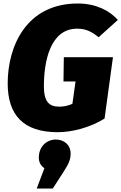

<svg xmlns="http://www.w3.org/2000/svg" viewBox="-20 -736 694 1098"><path d="M425 -716C131 -716 24 -472 24 -259C24 -79 113 20 310 20C395 20 498 -8 578 -58L626 -409H345L343 -270H412L394 -142C370 -132 347 -126 319 -126C261 -126 231 -154 231 -243C231 -382 266 -572 421 -572C472 -572 504 -555 544 -523L654 -622C607 -675 529 -716 425 -716ZM299 62C246 62 202 103 202 165C202 193 214 212 234 226L190 342H282L345 244C371 204 384 178 384 142C384 94 348 62 299 62Z"/></svg>

Font: Fira Sans Heavy
Style: Italic
Weight: 900
Italic angle: -8°
Designer: bBox Type GmbH & Carrois Corporate GbR & Edenspiekermann AG
Foundry: bBox Type GmbH & Carrois Corporate GbR & Edenspiekermann AG
Version: Version 4.301;PS 004.301;hotconv 1.0.88;makeotf.lib2.5.64775